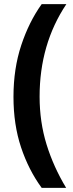

<svg xmlns="http://www.w3.org/2000/svg" viewBox="-20 -748 352 926"><path d="M45 -281Q45 -417 82.5 -530Q120 -643 181 -728H300Q171 -535 171 -282Q171 -160 204.5 -51.5Q238 57 299 158H181Q118 72 81.5 -37.5Q45 -147 45 -281Z"/></svg>

Font: Noto Sans Thai ExtCond
Style: Bold
Weight: 700
Width: 2
Designer: Monotype Design Team
Foundry: Monotype Imaging Inc.
Version: Version 2.002; ttfautohint (v1.8.4.7-5d5b)